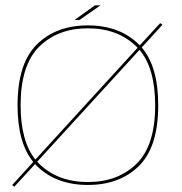

<svg xmlns="http://www.w3.org/2000/svg" viewBox="-20 -691 686 722"><path d="M25.5 5 105 -82Q46 -154 46 -295Q46 -452 118.5 -523.8Q191 -595.5 310.5 -595.5Q430 -595.5 502.5 -523.5Q504 -522 505.5 -520.5L582.5 -604L591 -598L513 -512.5Q575 -440.5 575 -295Q575 -138.5 502.5 -67Q430 4.5 310.5 4.5Q191 4.5 118.5 -67Q115 -70.5 112 -74L34 11ZM310.5 -6.5Q423.5 -6.5 493.5 -75.2Q563.5 -144 563.5 -295Q563.5 -434 504.5 -503.5L120 -83Q123.5 -79 127.5 -75Q197.5 -6.5 310.5 -6.5ZM113 -91 497.5 -511.5Q495.5 -513.5 493.5 -515.5Q423.5 -584.5 310.5 -584.5Q197.5 -584.5 127.5 -515.5Q57.5 -446.5 57.5 -295Q57.5 -160.5 113 -91ZM260.5 -616 337 -671H358L279 -616Z"/></svg>

Font: Anybody ExtraExpanded Thin
Style: Regular
Weight: 100
Width: 8
Designer: Tyler Finck
Foundry: Etcetera Type Company
Version: Version 1.010; ttfautohint (v1.8.3) -l 8 -r 50 -G 200 -x 14 